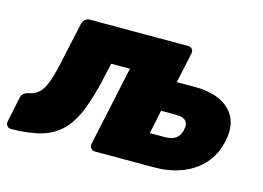

<svg xmlns="http://www.w3.org/2000/svg" viewBox="-97 -656 1083 792"><g transform="rotate(15 444.5 -260.0)"><path d="M359 0Q348 0 342 -7.5Q336 -15 337 -26L410 -367H330L321 -326Q301 -231 277 -168Q253 -105 218 -68.5Q183 -32 130.5 -16.5Q78 -1 0 0Q-10 0 -16.5 -8Q-23 -16 -21 -26L2 -136Q8 -157 34 -162Q61 -167 78.5 -185Q96 -203 109 -242.5Q122 -282 135 -347L167 -494Q169 -505 178 -512.5Q187 -520 198 -520H618Q629 -520 635 -512.5Q641 -505 639 -494L611 -364H689Q788 -364 837.5 -315Q887 -266 868 -181Q856 -123 820.5 -82.5Q785 -42 731 -21Q677 0 610 0ZM558 -132H622Q652 -132 668.5 -144Q685 -156 691 -181Q697 -206 685.5 -219.5Q674 -233 644 -233H579Z"/></g></svg>

Font: Rubik Light ExtraBold
Style: Italic
Weight: 800
Italic angle: -12°
Version: Version 2.104